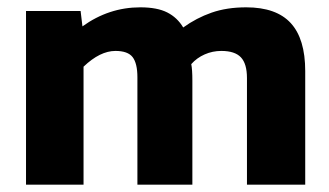

<svg xmlns="http://www.w3.org/2000/svg" viewBox="-20 -504 899 524"><path d="M51 -474H200L205 -432Q277 -484 363 -484Q409 -484 436.5 -470Q464 -456 480 -429Q516 -455 557.5 -469.5Q599 -484 652 -484Q734 -484 773.5 -441Q813 -398 813 -310V0H654V-291Q654 -330 637.5 -347.5Q621 -365 584 -365Q560 -365 538.5 -355.5Q517 -346 502 -329Q505 -314 505 -284V0H355V-293Q355 -331 342 -348Q329 -365 295 -365Q253 -365 208 -322V0H51Z"/></svg>

Font: Kanit SemiBold
Style: Regular
Weight: 600
Designer: Katatrad Team
Foundry: CadsonDemak
Version: Version 1.030